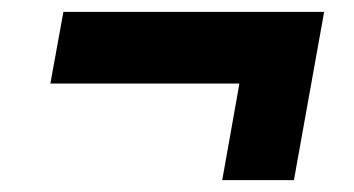

<svg xmlns="http://www.w3.org/2000/svg" viewBox="-20 -491 597 324"><path d="M355 -187 384 -350H65L87 -471H527L476 -187Z"/></svg>

Font: Archivo Condensed ExtraBold
Style: Italic
Weight: 800
Width: 3
Italic angle: -10°
Designer: Hector Gatti
Foundry: Omnibus-Type
Version: Version 2.001